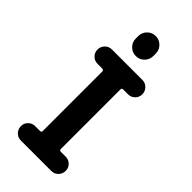

<svg xmlns="http://www.w3.org/2000/svg" viewBox="-294 -1024 1089 1089"><g transform="rotate(45 250.0 -480.0)"><path d="M179.7 -889.6Q179.7 -918.9 200.2 -939.5Q220.7 -960 250 -960Q279.3 -960 299.8 -939.5Q320.3 -918.9 320.3 -889.6V-870.1Q320.3 -840.8 299.8 -820.3Q279.3 -799.8 250 -799.8Q220.7 -799.8 200.2 -820.3Q179.7 -840.8 179.7 -870.1ZM334 -615.2Q322.3 -615.2 322.3 -603.5V-126Q322.3 -115.2 334 -115.2H372.1Q396.5 -115.2 413.1 -98.6Q429.7 -82 429.7 -58.1Q429.7 -34.2 413.1 -17.1Q396.5 0 372.1 0H127.9Q103.5 0 86.9 -17.1Q70.3 -34.2 70.3 -58.1Q70.3 -82 86.9 -98.6Q103.5 -115.2 127.9 -115.2H166Q177.7 -115.2 177.7 -126V-603.5Q177.7 -614.3 166 -615.2H127.9Q103.5 -615.2 86.9 -631.8Q70.3 -648.4 70.3 -672.4Q70.3 -696.3 86.9 -713.4Q103.5 -730.5 127.9 -730.5H372.1Q396.5 -730.5 413.1 -713.4Q429.7 -696.3 429.7 -672.4Q429.7 -648.4 413.1 -631.8Q396.5 -615.2 372.1 -615.2Z"/></g></svg>

Font: Rounded-X Mgen+ 2m bold
Style: Bold
Weight: 700
Designer: [Source Han Sans]
Ryoko NISHIZUKA  (kana & ideographs); Paul D. Hunt (Latin, Greek & Cyrillic); Wenlong ZHANG  (bopomofo
Version: Version 1.059.20150602